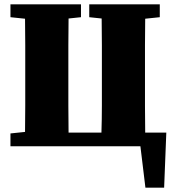

<svg xmlns="http://www.w3.org/2000/svg" viewBox="-20 -672 802 882"><path d="M390 -593V-652H714V-593L647 -586Q646 -525 646 -464Q646 -403 646 -342V-310Q646 -248 646 -186Q646 -124 647 -63H744L734 190H648L625 0H28V-59L95 -66Q96 -127 96 -188Q96 -249 96 -310V-342Q96 -404 96 -465Q96 -526 95 -586L28 -593V-652H352V-593L295 -587Q294 -526 294 -464.5Q294 -403 294 -341V-310Q294 -248 294 -186Q294 -124 295 -63H446Q448 -125 448 -187Q448 -249 448 -310V-341Q448 -403 448 -465Q448 -527 447 -587Z"/></svg>

Font: Source Serif Pro Black
Style: Regular
Weight: 900
Designer: Frank Grießhammer
Foundry: Adobe Systems Incorporated
Version: Version 3.001;hotconv 1.0.111;makeotfexe 2.5.65597